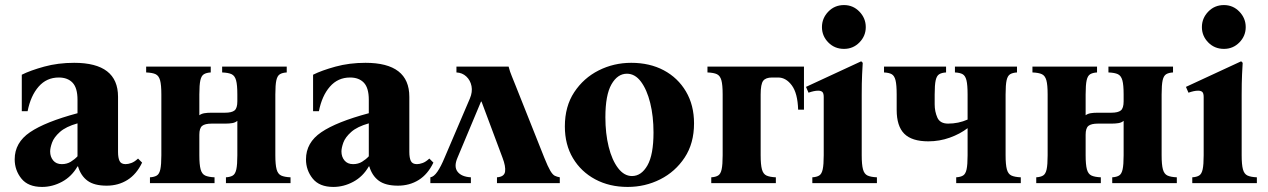

<svg xmlns="http://www.w3.org/2000/svg" viewBox="-20 -723 5005 758"><path d="M146 15Q91 15 64.5 -18Q38 -51 38 -94Q38 -160 98.5 -201Q159 -242 286 -276V-329Q286 -376 266.5 -396.5Q247 -417 212 -417Q164 -417 132.5 -381Q101 -345 89 -284H66V-428Q100 -445 154.5 -460Q209 -475 273 -475Q446 -475 446 -341V-123Q446 -100 452 -87.5Q458 -75 476 -75Q486 -75 498.5 -79.5Q511 -84 525 -97L541 -81Q519 -35 483 -12.5Q447 10 401 10Q352 10 325.5 -9.5Q299 -29 288 -66H286Q263 -26 225 -5.5Q187 15 146 15ZM224 -75Q244 -75 259.5 -84.5Q275 -94 286 -106V-236Q240 -223 216.5 -202Q193 -181 185.5 -160Q178 -139 178 -125Q178 -104 190 -89.5Q202 -75 224 -75Z M1067 -350V-110Q1067 -73 1072 -54.5Q1077 -36 1090 -30Q1103 -24 1127 -23V0H872V-23Q889 -24 899 -30Q909 -36 913 -54.5Q917 -73 917 -110V-246Q909 -239 897 -237Q885 -235 870 -235H816Q789 -235 778 -226Q767 -217 767 -191V-110Q767 -73 772 -54.5Q777 -36 790 -30Q803 -24 827 -23V0H572V-23Q589 -24 599 -30Q609 -36 613 -54.5Q617 -73 617 -110V-350Q617 -388 612 -406Q607 -424 594.5 -430Q582 -436 557 -437V-460H812V-437Q795 -436 785 -430Q775 -424 771 -406Q767 -388 767 -350V-268Q775 -274 786.5 -276Q798 -278 814 -278H868Q895 -278 906 -287Q917 -296 917 -323V-350Q917 -388 912 -406Q907 -424 894.5 -430Q882 -436 857 -437V-460H1112V-437Q1095 -436 1085 -430Q1075 -424 1071 -406Q1067 -388 1067 -350Z M1296 15Q1241 15 1214.5 -18Q1188 -51 1188 -94Q1188 -160 1248.5 -201Q1309 -242 1436 -276V-329Q1436 -376 1416.5 -396.5Q1397 -417 1362 -417Q1314 -417 1282.5 -381Q1251 -345 1239 -284H1216V-428Q1250 -445 1304.5 -460Q1359 -475 1423 -475Q1596 -475 1596 -341V-123Q1596 -100 1602 -87.5Q1608 -75 1626 -75Q1636 -75 1648.5 -79.5Q1661 -84 1675 -97L1691 -81Q1669 -35 1633 -12.5Q1597 10 1551 10Q1502 10 1475.5 -9.5Q1449 -29 1438 -66H1436Q1413 -26 1375 -5.5Q1337 15 1296 15ZM1374 -75Q1394 -75 1409.5 -84.5Q1425 -94 1436 -106V-236Q1390 -223 1366.5 -202Q1343 -181 1335.5 -160Q1328 -139 1328 -125Q1328 -104 1340 -89.5Q1352 -75 1374 -75Z M2129 -100Q2143 -65 2152.5 -49Q2162 -33 2170.5 -29Q2179 -25 2190 -23V0H1942V-23Q1971 -25 1974 -45.5Q1977 -66 1964 -100L1881 -322H1879L1786 -100Q1771 -65 1786.5 -45Q1802 -25 1839 -23V0H1679V-23Q1693 -25 1707 -45.5Q1721 -66 1735 -100L1835 -334Q1846 -360 1841.5 -383Q1837 -406 1821 -421Q1805 -436 1782 -437V-460H1988Q1993 -440 2000.5 -422.5Q2008 -405 2016 -384Z M2472 -475Q2545 -475 2600.5 -445.5Q2656 -416 2688 -362Q2720 -308 2720 -236Q2720 -157 2683 -101Q2646 -45 2586.5 -15Q2527 15 2458 15Q2386 15 2330 -15Q2274 -45 2242 -98.5Q2210 -152 2210 -224Q2210 -303 2247 -359Q2284 -415 2343.5 -445Q2403 -475 2472 -475ZM2475 -28Q2512 -28 2536 -70Q2560 -112 2560 -200Q2560 -264 2547 -316.5Q2534 -369 2510.5 -400.5Q2487 -432 2455 -432Q2418 -432 2394 -390Q2370 -348 2370 -260Q2370 -196 2383 -143.5Q2396 -91 2420 -59.5Q2444 -28 2475 -28Z M3154 -460V-290H3131Q3129 -355 3106 -386Q3083 -417 3052 -417H3028Q3003 -417 2993 -404Q2983 -391 2983 -350V-110Q2983 -73 2988 -54.5Q2993 -36 3006 -30Q3019 -24 3043 -23V0H2788V-23Q2805 -24 2815 -30Q2825 -36 2829 -54.5Q2833 -73 2833 -110V-350Q2833 -388 2828 -406Q2823 -424 2810.5 -430Q2798 -436 2773 -437V-460Z M3382 -110Q3382 -73 3387 -54.5Q3392 -36 3405 -30Q3418 -24 3442 -23V0H3187V-23Q3204 -24 3214 -30Q3224 -36 3228 -54.5Q3232 -73 3232 -110V-340Q3232 -355 3226.5 -360Q3221 -365 3210 -365Q3202 -365 3192.5 -363Q3183 -361 3172 -357L3162 -380L3380 -481L3386 -475Q3385 -460 3383.5 -428.5Q3382 -397 3382 -349ZM3312 -530Q3275 -530 3250 -555.5Q3225 -581 3225 -616Q3225 -651 3250 -677Q3275 -703 3312 -703Q3348 -703 3373 -677Q3398 -651 3398 -616Q3398 -581 3373 -555.5Q3348 -530 3312 -530Z M3950 -110Q3950 -73 3955 -54.5Q3960 -36 3973 -30Q3986 -24 4010 -23V0H3755V-23Q3772 -24 3782 -30Q3792 -36 3796 -54.5Q3800 -73 3800 -110V-217Q3770 -194 3729.5 -179.5Q3689 -165 3645 -165Q3580 -165 3550 -195Q3520 -225 3520 -289V-350Q3520 -388 3515.5 -406Q3511 -424 3500.5 -430Q3490 -436 3470 -437V-460H3715V-437Q3698 -436 3688 -430Q3678 -424 3674 -406Q3670 -388 3670 -350V-311Q3670 -283 3680.5 -259Q3691 -235 3723 -235Q3764 -235 3800 -251V-350Q3800 -388 3795.5 -406Q3791 -424 3780.5 -430Q3770 -436 3750 -437V-460H3995V-437Q3978 -436 3968 -430Q3958 -424 3954 -406Q3950 -388 3950 -350Z M4566 -350V-110Q4566 -73 4571 -54.5Q4576 -36 4589 -30Q4602 -24 4626 -23V0H4371V-23Q4388 -24 4398 -30Q4408 -36 4412 -54.5Q4416 -73 4416 -110V-246Q4408 -239 4396 -237Q4384 -235 4369 -235H4315Q4288 -235 4277 -226Q4266 -217 4266 -191V-110Q4266 -73 4271 -54.5Q4276 -36 4289 -30Q4302 -24 4326 -23V0H4071V-23Q4088 -24 4098 -30Q4108 -36 4112 -54.5Q4116 -73 4116 -110V-350Q4116 -388 4111 -406Q4106 -424 4093.5 -430Q4081 -436 4056 -437V-460H4311V-437Q4294 -436 4284 -430Q4274 -424 4270 -406Q4266 -388 4266 -350V-268Q4274 -274 4285.5 -276Q4297 -278 4313 -278H4367Q4394 -278 4405 -287Q4416 -296 4416 -323V-350Q4416 -388 4411 -406Q4406 -424 4393.5 -430Q4381 -436 4356 -437V-460H4611V-437Q4594 -436 4584 -430Q4574 -424 4570 -406Q4566 -388 4566 -350Z M4882 -110Q4882 -73 4887 -54.5Q4892 -36 4905 -30Q4918 -24 4942 -23V0H4687V-23Q4704 -24 4714 -30Q4724 -36 4728 -54.5Q4732 -73 4732 -110V-340Q4732 -355 4726.5 -360Q4721 -365 4710 -365Q4702 -365 4692.5 -363Q4683 -361 4672 -357L4662 -380L4880 -481L4886 -475Q4885 -460 4883.5 -428.5Q4882 -397 4882 -349ZM4812 -530Q4775 -530 4750 -555.5Q4725 -581 4725 -616Q4725 -651 4750 -677Q4775 -703 4812 -703Q4848 -703 4873 -677Q4898 -651 4898 -616Q4898 -581 4873 -555.5Q4848 -530 4812 -530Z"/></svg>

Font: Bona Nova
Style: Bold
Weight: 700
Designer: Mateusz Machalski
Foundry: Capitalics
Version: Version 4.001; ttfautohint (v1.8.3)